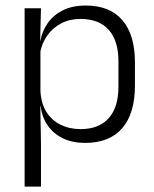

<svg xmlns="http://www.w3.org/2000/svg" viewBox="-20 -518 570 710"><path d="M294.5 10.5Q248 10.5 212.8 -6.5Q177.5 -23.5 156.2 -54.2Q135 -85 130 -126.5H110L129.5 -183Q131.5 -136 151.5 -104.2Q171.5 -72.5 204.5 -56.5Q237.5 -40.5 278 -40.5Q345.5 -40.5 381.8 -80.8Q418 -121 418 -198V-291Q418 -367.5 382 -407.8Q346 -448 277.5 -448Q238 -448 206.8 -431.8Q175.5 -415.5 155.2 -387.2Q135 -359 128 -322L111.5 -366.5H129Q136 -403 156.5 -432.5Q177 -462 212.2 -479.8Q247.5 -497.5 297.5 -497.5Q386 -497.5 432.5 -443.5Q479 -389.5 479 -286.5V-202Q479 -98.5 432 -44Q385 10.5 294.5 10.5ZM71 172V-487.5H131.5L128.5 -366L129.5 -346V-139.5L129 -125.5L131.5 9V172Z"/></svg>

Font: Anek Gurmukhi Light
Style: Regular
Weight: 300
Designer: Sarang Kulkarni (Gurmukhi), Yesha Goshar (Latin)
Foundry: Ek Type
Version: Version 1.003